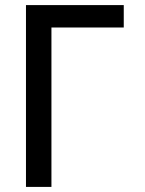

<svg xmlns="http://www.w3.org/2000/svg" viewBox="-20 -734 570 754"><path d="M82 0H182V-626H466V-714H82Z"/></svg>

Font: Noto Sans Mono Condensed Medium
Style: Regular
Weight: 500
Width: 3
Designer: Monotype Design Team
Foundry: Monotype Imaging Inc.
Version: Version 2.014